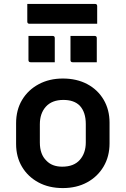

<svg xmlns="http://www.w3.org/2000/svg" viewBox="-20 -947 640 978"><path d="M300 -547Q371 -547 424.5 -518.5Q478 -490 508 -439Q538 -388 538 -322V-217Q538 -150 507.5 -98.5Q477 -47 423.5 -18Q370 11 300 11Q229 11 175.5 -18Q122 -47 92 -97.5Q62 -148 62 -214V-319Q62 -387 92.5 -438Q123 -489 177 -518Q231 -547 300 -547ZM303 -438Q245 -438 214 -404Q183 -370 183 -314V-221Q183 -161 216 -129Q245 -98 297 -98Q356 -98 386.5 -132.5Q417 -167 417 -222V-315Q417 -376 386 -409Q357 -438 303 -438ZM125 -764H248Q259 -764 259 -753V-630H136Q125 -630 125 -641ZM339 -764H462Q473 -764 473 -753V-630H350Q339 -630 339 -641ZM119 -927H464Q475 -927 475 -916V-826H130Q119 -826 119 -837Z"/></svg>

Font: Recursive Sn Lnr St SmB
Style: Regular
Weight: 600
Version: Version 1.079;hotconv 1.0.112;makeotfexe 2.5.65598; ttfautoh